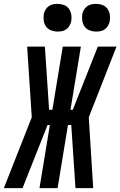

<svg xmlns="http://www.w3.org/2000/svg" viewBox="-58 -977 625 997"><path d="M-38 0 107 -368 83 -735H175L197 -407H214L268 -735H362L308 -407H320L450 -735H547L403 -368L426 0H334L312 -328H295L241 0H147L201 -328H189L59 0ZM441 -813Q424 -813 408 -819Q392 -825 382 -838Q372 -851 369.5 -868Q367 -885 369 -902Q371 -914 377.5 -925.5Q384 -937 394.5 -944.5Q405 -952 417 -954.5Q429 -957 441 -957Q458 -957 474 -951Q490 -945 499.5 -932Q509 -919 512 -902Q515 -885 512 -868Q510 -856 503.5 -844.5Q497 -833 487 -825.5Q477 -818 465 -815.5Q453 -813 441 -813ZM241 -813Q224 -813 208 -819Q192 -825 182 -838Q172 -851 169.5 -868Q167 -885 169 -902Q171 -914 177.5 -925.5Q184 -937 194.5 -944.5Q205 -952 217 -954.5Q229 -957 241 -957Q258 -957 274 -951Q290 -945 299.5 -932Q309 -919 312 -902Q315 -885 312 -868Q310 -856 303.5 -844.5Q297 -833 287 -825.5Q277 -818 265 -815.5Q253 -813 241 -813Z"/></svg>

Font: Iosevka
Style: Bold Italic
Weight: 700
Italic angle: -9°
Monospace: yes
Designer: Belleve Invis
Foundry: Belleve Invis
Version: Version 32.5.0; ttfautohint (v1.8.4)